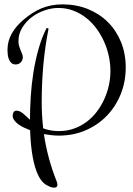

<svg xmlns="http://www.w3.org/2000/svg" viewBox="-20 -696 616 888"><path d="M245.6 158.2Q245.6 171.9 230.5 171.9Q220.7 171.9 211.9 168.2Q203.1 164.6 195.8 160.2Q180.7 151.9 169.2 135.7Q157.7 119.6 149.7 98.6Q141.6 77.6 136 53Q130.4 28.3 127 2.9Q123.5 -22.5 121.6 -47.4Q119.6 -72.3 119.1 -93.8Q105 -99.1 90.6 -106Q76.2 -112.8 64.7 -121.3Q53.2 -129.9 45.9 -139.9Q38.6 -149.9 38.6 -161.1Q38.6 -169.9 42.7 -177Q46.9 -184.1 56.6 -184.1Q64.9 -184.1 72.3 -180.4Q79.6 -176.8 86.9 -170.9Q94.2 -165 102.1 -157.5Q109.9 -149.9 118.7 -142.1Q118.7 -191.9 122.1 -247.8Q125.5 -303.7 134.3 -359.6Q143.1 -415.5 158 -468.8Q172.9 -522 195.8 -566.9L204.6 -564Q188 -479.5 180.4 -394.8Q172.9 -310.1 172.9 -225.1Q172.9 -193.8 174.6 -163.3Q176.3 -132.8 179.7 -102.5Q194.3 -96.7 212.4 -93.3Q230.5 -89.8 252.4 -89.8Q289.6 -89.8 321.5 -101.1Q353.5 -112.3 380.1 -132.1Q406.7 -151.9 427.2 -178.7Q447.8 -205.6 461.9 -236.6Q476.1 -267.6 483.4 -301Q490.7 -334.5 490.7 -368.2Q490.7 -401.4 483.4 -435.8Q476.1 -470.2 461.7 -502.7Q447.3 -535.2 426.5 -563.5Q405.8 -591.8 378.9 -613Q352.1 -634.3 319.6 -646.7Q287.1 -659.2 249.5 -659.2Q218.8 -659.2 186 -647.9Q153.3 -636.7 126.7 -616.5Q100.1 -596.2 82.8 -567.9Q65.4 -539.6 65.4 -505.9Q65.4 -492.7 68.6 -482.2Q71.8 -471.7 75.4 -462.9Q79.1 -454.1 82.3 -446.5Q85.4 -439 85.4 -431.2Q85.4 -417 75.9 -407.5Q66.4 -397.9 52.7 -397.9Q40 -397.9 32.7 -404.8Q25.4 -411.6 21.2 -421.9Q17.1 -432.1 15.9 -443.6Q14.6 -455.1 14.6 -463.9Q14.6 -506.8 34.9 -541.7Q55.2 -576.7 87.9 -604Q108.4 -621.6 129.2 -635Q149.9 -648.4 171.9 -657.5Q193.8 -666.5 218 -671.1Q242.2 -675.8 269.5 -675.8Q333 -675.8 386.7 -654.1Q440.4 -632.3 479.2 -593.5Q518.1 -554.7 539.8 -501.2Q561.5 -447.8 561.5 -383.8Q561.5 -317.9 538.3 -260.5Q515.1 -203.1 473.9 -160.4Q432.6 -117.7 376 -93.3Q319.3 -68.8 252.4 -68.8Q235.4 -68.8 217.8 -70.8Q200.2 -72.8 183.1 -75.7Q199.2 34.7 241.7 142.1Q243.2 146 244.4 150.1Q245.6 154.3 245.6 158.2Z"/></svg>

Font: Montez
Style: Regular
Weight: 400
Designer: Astigmatic (AOETI)
Foundry: Astigmatic (AOETI)
Version: Version 1.001